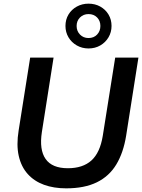

<svg xmlns="http://www.w3.org/2000/svg" viewBox="-20 -1020 777 1050"><path d="M342 10Q274 10 220.5 -9.5Q167 -29 131.5 -68.5Q96 -108 82.5 -167.5Q69 -227 82 -307L145 -705H273L209 -298Q194 -201 229.5 -150.5Q265 -100 351 -100Q433 -100 480 -142.5Q527 -185 542 -277L610 -705H737L670 -279Q655 -185 616 -120.5Q577 -56 509.5 -23Q442 10 342 10ZM464 -755Q429 -755 400 -771.5Q371 -788 354.5 -816Q338 -844 338 -878Q338 -913 354.5 -940.5Q371 -968 400 -984Q429 -1000 464 -1000Q500 -1000 528.5 -984Q557 -968 573.5 -940.5Q590 -913 590 -878Q590 -844 573.5 -816Q557 -788 528.5 -771.5Q500 -755 464 -755ZM464 -812Q493 -812 511 -831Q529 -850 529 -878Q529 -906 511 -924.5Q493 -943 464 -943Q436 -943 417.5 -924.5Q399 -906 399 -878Q399 -850 417.5 -831Q436 -812 464 -812Z"/></svg>

Font: Nunito Sans 12pt ExtraLight 12pt
Style: Bold Italic
Weight: 700
Italic angle: -9°
Version: Version 3.101;gftools[0.9.27]